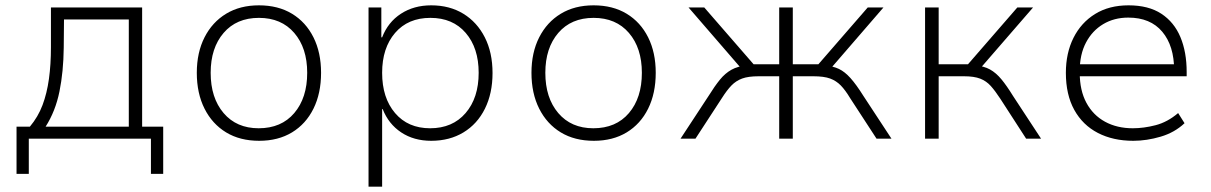

<svg xmlns="http://www.w3.org/2000/svg" viewBox="-20 -520 4543 720"><path d="M42 132V-45H92Q123 -82 139.5 -126Q156 -170 163.5 -224Q171 -278 171 -343V-492H513V-45H592V132H546V0H88V132ZM151 -45H463V-447H220L219 -341Q218 -251 203 -177Q188 -103 151 -45Z M952 8Q880 8 828 -23.5Q776 -55 747 -112.5Q718 -170 718 -247Q718 -323 747 -380Q776 -437 828 -468.5Q880 -500 951 -500Q1023 -500 1075 -468.5Q1127 -437 1155.5 -380Q1184 -323 1184 -247Q1184 -170 1155.5 -112.5Q1127 -55 1075 -23.5Q1023 8 952 8ZM950 -39Q1035 -39 1083.5 -96Q1132 -153 1132 -247Q1132 -340 1083.5 -396.5Q1035 -453 951 -453Q867 -453 818.5 -396.5Q770 -340 770 -247Q770 -153 818.5 -96Q867 -39 950 -39Z M1362 180V-492H1410V-380H1413Q1435 -437 1483.5 -468.5Q1532 -500 1597 -500Q1666 -500 1717.5 -468.5Q1769 -437 1798 -380Q1827 -323 1827 -246Q1827 -170 1798.5 -112.5Q1770 -55 1718 -23.5Q1666 8 1597 8Q1532 8 1484.5 -23.5Q1437 -55 1415 -111H1413V180ZM1593 -39Q1677 -39 1726 -96Q1775 -153 1775 -247Q1775 -340 1726.5 -396.5Q1678 -453 1594 -453Q1510 -453 1461.5 -396.5Q1413 -340 1413 -247Q1413 -153 1461.5 -96Q1510 -39 1593 -39Z M2207 8Q2135 8 2083 -23.5Q2031 -55 2002 -112.5Q1973 -170 1973 -247Q1973 -323 2002 -380Q2031 -437 2083 -468.5Q2135 -500 2206 -500Q2278 -500 2330 -468.5Q2382 -437 2410.5 -380Q2439 -323 2439 -247Q2439 -170 2410.5 -112.5Q2382 -55 2330 -23.5Q2278 8 2207 8ZM2205 -39Q2290 -39 2338.5 -96Q2387 -153 2387 -247Q2387 -340 2338.5 -396.5Q2290 -453 2206 -453Q2122 -453 2073.5 -396.5Q2025 -340 2025 -247Q2025 -153 2073.5 -96Q2122 -39 2205 -39Z M2532 0 2637 -160Q2660 -197 2679.5 -221Q2699 -245 2723 -258.5Q2747 -272 2783 -275L2760 -263L2562 -492H2621L2806 -279H2902V-492H2953V-279H3049L3234 -492H3293L3095 -263L3072 -275Q3104 -272 3126 -261.5Q3148 -251 3169.5 -227Q3191 -203 3218 -160L3323 0H3267L3168 -152Q3150 -182 3133 -199.5Q3116 -217 3093 -225.5Q3070 -234 3030 -234H2953V0H2902V-234H2825Q2786 -234 2763 -225.5Q2740 -217 2723 -199.5Q2706 -182 2687 -152L2588 0Z M3449 0V-492H3500V-279H3610L3795 -492H3854L3652 -259L3637 -275Q3670 -272 3692.5 -259.5Q3715 -247 3735 -223Q3755 -199 3779 -160L3884 0H3828L3731 -150Q3712 -179 3695.5 -197.5Q3679 -216 3656 -225Q3633 -234 3595 -234H3500V0Z M4230 8Q4154 8 4097 -21.5Q4040 -51 4008.5 -108Q3977 -165 3977 -247Q3977 -321 4005.5 -378Q4034 -435 4086.5 -467.5Q4139 -500 4212 -500Q4287 -500 4335 -468.5Q4383 -437 4406.5 -381Q4430 -325 4430 -250V-234H4010V-279H4407L4383 -257Q4383 -348 4338.5 -401Q4294 -454 4211 -454Q4158 -454 4117 -429.5Q4076 -405 4052.5 -360.5Q4029 -316 4029 -254V-247Q4029 -181 4054 -134.5Q4079 -88 4124 -63.5Q4169 -39 4228 -39Q4269 -39 4313.5 -50.5Q4358 -62 4398 -96L4422 -58Q4385 -23 4332.5 -7.5Q4280 8 4230 8Z"/></svg>

Font: Nunito Sans 7pt ExtraLight
Style: Regular
Weight: 250
Designer: Vernon Adams
Foundry: Vernon Adams
Version: Version 3.101;gftools[0.9.27]